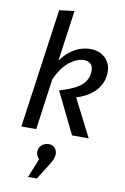

<svg xmlns="http://www.w3.org/2000/svg" viewBox="-110 -813 765 1172"><g transform="rotate(10 272.5 -226.5)"><path d="M160.5 -739 253.5 -750.1 209.5 -435.4Q247.6 -488.3 294 -513.7Q340.5 -539.1 389.5 -539.1Q445.6 -539.1 481.7 -505.6Q517.7 -472.1 517.7 -419Q517.7 -357 477.8 -308.1Q437.8 -259.1 355 -233L473.7 0H370.6L245.1 -257Q307 -275 345.4 -296Q383.9 -317 401.8 -345Q419.7 -372.9 419.7 -408.8Q419.7 -436.7 404.8 -451.1Q389.8 -465.6 362.9 -465.6Q321.1 -465.6 273.8 -429.2Q226.5 -392.9 192.5 -316.2L148.5 0H56.5ZM240.1 76.9Q266.2 76.9 279.3 93.4Q292.4 110 292.4 129.1Q292.4 147.2 284.4 164.8Q276.4 182.3 256.4 214.3L204.3 296.4H149.9L197.8 178.5Q190.8 170.4 184.7 159.9Q178.7 149.4 178.7 136.3Q178.7 110.1 196.8 93.5Q214.9 76.9 240.1 76.9Z"/></g></svg>

Font: Fira Sans Variable
Style: Italic
Weight: 397
Italic angle: -8°
Designer: Carrois Corporate & Edenspiekermann AG
Foundry: Carrois Corporate GbR & Edenspiekermann AG
Version: Version 4.202